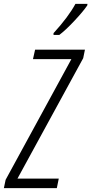

<svg xmlns="http://www.w3.org/2000/svg" viewBox="-61 -970 471 990"><path d="M245 -790Q277 -814 322.5 -862.5Q368 -911 389 -942L390 -950H328Q291 -882 215 -799V-790ZM232 0 242 -49H29L368 -670L377 -714H120L109 -665H307L-32 -43L-41 0Z"/></svg>

Font: Noto Sans Display Condensed Light
Style: Italic
Weight: 300
Width: 3
Designer: Monotype Design team
Foundry: Monotype Imaging Inc.
Version: 1.000